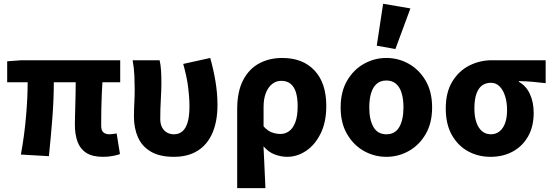

<svg xmlns="http://www.w3.org/2000/svg" viewBox="-20 -813 2902 1010"><path d="M521.7 12Q466.4 12 434 -8.9Q401.5 -29.7 387.7 -68Q373.9 -106.3 373.9 -157.7Q373.9 -168.7 374.4 -192.8Q374.9 -217 375.9 -249Q376.9 -281.1 377.5 -315.1Q378.1 -349.1 378.3 -380.4H263.1Q263.1 -291.5 255.3 -190.2Q247.4 -89 237.2 8.6L89.9 0Q108.2 -100.1 116.8 -199.2Q125.5 -298.3 125.5 -380.4H17.8V-490.5L92 -496.1H612.3V-380.4H518.7Q516.7 -348.1 515.2 -311.9Q513.7 -275.6 513.1 -242.2Q512.5 -208.7 512.4 -184.4Q512.3 -160.2 512.3 -151.7Q512.3 -126.7 523.8 -116.7Q535.2 -106.6 556.7 -106.6Q564.3 -106.6 573.4 -108.1Q582.5 -109.6 593.6 -111L611.1 -2.6Q596.8 2.9 573.5 7.4Q550.1 12 521.7 12Z M894.8 12Q820.9 12 774.4 -14.9Q727.8 -41.8 706.2 -89.8Q684.6 -137.9 684.6 -199.6Q684.6 -235.4 686.6 -271.6Q688.6 -307.7 688.6 -343.5Q688.6 -373.3 686.9 -414.3Q685.2 -455.2 677.7 -496.1H819.7Q825.6 -471.1 827.3 -439.9Q829 -408.6 829 -373.6Q829 -342.8 826 -289.8Q823 -236.8 823 -187.4Q823 -160.9 832.7 -142.8Q842.3 -124.7 858.5 -115.7Q874.8 -106.6 895.1 -106.6Q921.5 -106.6 939.6 -122.2Q957.7 -137.8 967.2 -170.1Q976.6 -202.3 976.6 -253.1Q976.6 -301.1 969.6 -355.5Q962.6 -409.9 943.8 -476.7L1085.9 -508.1Q1102.8 -448.7 1113.4 -385.5Q1124 -322.4 1124 -260.3Q1124 -176 1098 -114.7Q1072 -53.4 1020.7 -20.7Q969.5 12 894.8 12Z M1227.7 176.7V-237.2Q1227.7 -331.5 1258.9 -391.3Q1290.1 -451 1343.7 -479.6Q1397.2 -508.1 1464.9 -508.1Q1573.2 -508.1 1634.8 -442Q1696.4 -376 1696.4 -255.9Q1696.4 -170.8 1666.8 -110.8Q1637.1 -50.8 1590.1 -19.4Q1543 12 1490.6 12Q1459.6 12 1426.1 -0.1Q1392.7 -12.3 1366.1 -43.3Q1367.9 -5.2 1369.7 31.6Q1371.4 68.4 1373 104.3Q1374.7 140.2 1376.3 176.7ZM1456.3 -108.3Q1480.7 -108.3 1501.2 -123.4Q1521.7 -138.4 1533.8 -170.7Q1545.8 -202.9 1545.8 -254.2Q1545.8 -298.8 1536.3 -328.4Q1526.8 -358 1507.8 -372.9Q1488.8 -387.8 1459.6 -387.8Q1432.4 -387.8 1411.4 -371Q1390.4 -354.2 1378.4 -323.5Q1366.5 -292.8 1366.5 -250.6V-148.1Q1389 -123.8 1411.4 -116Q1433.8 -108.3 1456.3 -108.3Z M2012.5 12Q1949.4 12 1894.6 -18.6Q1839.9 -49.3 1805.9 -107.4Q1771.9 -165.4 1771.9 -247.9Q1771.9 -330.5 1805.9 -388.6Q1839.9 -446.7 1894.6 -477.4Q1949.4 -508.1 2012.5 -508.1Q2075.6 -508.1 2130.3 -477.4Q2185.1 -446.7 2219.1 -388.6Q2253.1 -330.5 2253.1 -247.9Q2253.1 -165.4 2219.1 -107.4Q2185.1 -49.3 2130.3 -18.6Q2075.6 12 2012.5 12ZM2012.5 -106.6Q2058.7 -106.6 2080.6 -145Q2102.4 -183.3 2102.4 -247.9Q2102.4 -291 2092.9 -323Q2083.3 -354.9 2063.3 -372.2Q2043.2 -389.5 2012.5 -389.5Q1981.7 -389.5 1961.7 -372.2Q1941.6 -354.9 1932.1 -323Q1922.5 -291 1922.5 -247.9Q1922.5 -183.3 1944.5 -145Q1966.4 -106.6 2012.5 -106.6ZM2060 -555.1 1961.9 -572.6 1995.4 -793.2 2138.9 -768.7Z M2560.2 12Q2495.5 12 2442 -17.3Q2388.5 -46.6 2356.7 -103.3Q2324.9 -159.9 2324.9 -242.2Q2324.9 -328.1 2359.6 -384.5Q2394.4 -441 2449.6 -468.6Q2504.9 -496.1 2567.1 -496.1H2850.4V-375.5Q2810.1 -380.1 2779.1 -382.9Q2748.2 -385.6 2709.5 -386.4V-382.4Q2747.3 -361.9 2767.3 -318.8Q2787.4 -275.7 2787.4 -219.2Q2787.4 -147.6 2758.2 -95.9Q2729.1 -44.2 2677.8 -16.1Q2626.5 12 2560.2 12ZM2561.8 -106.6Q2588.4 -106.6 2607.5 -121.7Q2626.5 -136.7 2637 -165.1Q2647.4 -193.5 2647.4 -234Q2647.4 -273.5 2637.4 -306.1Q2627.4 -338.7 2608.5 -358.1Q2589.6 -377.5 2562.2 -377.5Q2535.6 -377.5 2516.3 -363.7Q2497 -349.9 2486.3 -320Q2475.5 -290.2 2475.5 -242.2Q2475.5 -199.3 2486.2 -168.8Q2496.8 -138.4 2516 -122.5Q2535.3 -106.6 2561.8 -106.6Z"/></svg>

Font: Source Sans Variable
Style: Regular
Weight: 200
Designer: Paul D. Hunt
Foundry: Adobe Systems Incorporated
Version: Version 3.006;hotconv 1.0.111;makeotfexe 2.5.65597